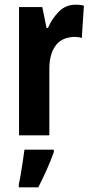

<svg xmlns="http://www.w3.org/2000/svg" viewBox="-20 -576 394 817"><path d="M302 -556Q308 -556 316.5 -555.5Q325 -555 337 -552L328 -414Q322 -417 312.5 -418Q303 -419 301 -419Q243 -419 216 -381Q189 -343 190 -279V0H61V-546H160L178 -457H184Q200 -495 229.5 -525.5Q259 -556 302 -556ZM209 71Q196 108 178.5 147Q161 186 143 221H60V208Q64 191 68.5 164.5Q73 138 77 110.5Q81 83 84 61H209Z"/></svg>

Font: Noto Sans Sinhala ExtraCondensed
Style: Bold
Weight: 700
Width: 2
Designer: Jelle Bosma - Monotype Design Team
Foundry: Monotype Imaging Inc.
Version: Version 2.006; ttfautohint (v1.8.4.7-5d5b)